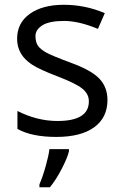

<svg xmlns="http://www.w3.org/2000/svg" viewBox="-20 -565 517 806"><path d="M353 -139.2Q353.5 -169.9 326.2 -192.4Q298.8 -214.8 222.2 -244.1Q145.5 -273.4 114.3 -293.9Q51.8 -335 51.8 -401.9Q51.8 -468.8 105 -506.8Q158.2 -544.9 248 -544.9Q337.9 -544.9 419.9 -509.8L391.1 -443.8Q310.5 -477.1 249 -477.1Q187.5 -477.1 158.2 -459Q128.9 -440.4 128.9 -414.1Q128.9 -387.7 139.6 -372.6Q150.4 -357.4 175.3 -343.8Q200.2 -330.1 282.2 -299.8Q364.3 -269.5 397.5 -234.4Q430.7 -199.2 431.2 -146Q431.2 -71.3 375.5 -30.8Q319.8 9.8 216.3 9.8Q112.8 9.8 53.2 -23.9V-99.1Q136.2 -57.1 221.2 -57.1Q353 -57.1 353 -139.2ZM269.5 61V69.8Q264.2 94.7 240.2 141.6Q216.3 188.5 189.5 221.2H145.5V209Q159.2 177.7 171.9 132.3Q184.6 86.9 187.5 61Z"/></svg>

Font: OpenSans
Style: Regular
Weight: 400
Foundry: Ascender Corporation
Version: Version 1.10